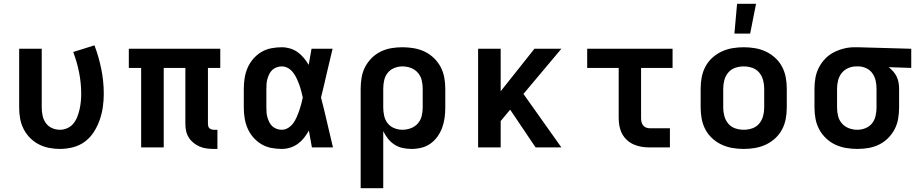

<svg xmlns="http://www.w3.org/2000/svg" viewBox="-20 -777 4840 1012"><path d="M296 8Q267 8 238.5 2.5Q210 -3 184 -16.5Q158 -30 137.5 -51Q117 -72 104 -98Q91 -124 86 -152.5Q81 -181 81 -210V-520H200V-210Q200 -189 204.5 -167.5Q209 -146 221.5 -128.5Q234 -111 254 -102Q274 -93 296 -93Q316 -93 335 -101.5Q354 -110 367 -126Q380 -142 387.5 -161.5Q395 -181 399.5 -201Q404 -221 406 -241.5Q408 -262 408 -282Q408 -339 397 -394.5Q386 -450 366 -503L478 -538Q501 -477 514 -412.5Q527 -348 527 -282Q527 -247 522 -212.5Q517 -178 505.5 -145Q494 -112 475 -82Q456 -52 428 -31Q400 -10 365.5 -1Q331 8 296 8Z M1107 8Q1088 8 1069 5.5Q1050 3 1032.5 -4.5Q1015 -12 1000 -24Q985 -36 975 -52Q965 -68 961 -86.5Q957 -105 957 -124V-419H843V0H724V-419H659V-520H1141V-419H1076V-124Q1076 -118 1077.5 -112Q1079 -106 1083.5 -101.5Q1088 -97 1094.5 -95Q1101 -93 1107 -93H1126V8Z M1465 8Q1437 8 1409 2.5Q1381 -3 1357 -17.5Q1333 -32 1314.5 -53.5Q1296 -75 1285 -100.5Q1274 -126 1269.5 -154Q1265 -182 1265 -210V-310Q1265 -338 1269.5 -366Q1274 -394 1285 -419.5Q1296 -445 1314.5 -466.5Q1333 -488 1357 -502.5Q1381 -517 1409 -522.5Q1437 -528 1465 -528Q1487 -528 1509 -521.5Q1531 -515 1549 -502Q1567 -489 1581.5 -471.5Q1596 -454 1607 -435Q1611 -456 1614.5 -477.5Q1618 -499 1622 -520H1733Q1717 -456 1702.5 -391.5Q1688 -327 1672 -263Q1689 -198 1704 -132Q1719 -66 1735 0H1624Q1620 -22 1616 -44.5Q1612 -67 1608 -89Q1597 -69 1583 -51Q1569 -33 1550.5 -19.5Q1532 -6 1510 1Q1488 8 1465 8ZM1465 -93Q1483 -93 1499 -103Q1515 -113 1525.5 -127.5Q1536 -142 1543.5 -159Q1551 -176 1557 -193Q1563 -210 1567.5 -227.5Q1572 -245 1576 -263Q1572 -280 1567.5 -297.5Q1563 -315 1557 -331.5Q1551 -348 1543.5 -364Q1536 -380 1525 -394.5Q1514 -409 1498.5 -418Q1483 -427 1465 -427Q1452 -427 1439 -422.5Q1426 -418 1416 -409Q1406 -400 1400 -388Q1394 -376 1390 -363Q1386 -350 1385 -336.5Q1384 -323 1384 -310V-210Q1384 -197 1385 -183.5Q1386 -170 1390 -157Q1394 -144 1400 -132Q1406 -120 1416 -111Q1426 -102 1439 -97.5Q1452 -93 1465 -93Z M1881 215V-310Q1881 -339 1886 -368.5Q1891 -398 1904.5 -424Q1918 -450 1939 -471Q1960 -492 1986.5 -505Q2013 -518 2042 -523Q2071 -528 2101 -528Q2131 -528 2160.5 -523Q2190 -518 2217 -505.5Q2244 -493 2266 -472Q2288 -451 2302 -425Q2316 -399 2321.5 -369.5Q2327 -340 2327 -310V-210Q2327 -183 2323.5 -156.5Q2320 -130 2311 -105Q2302 -80 2286.5 -58Q2271 -36 2249.5 -20.5Q2228 -5 2202 1.5Q2176 8 2149 8Q2125 8 2102 3Q2079 -2 2059 -15Q2039 -28 2024.5 -46.5Q2010 -65 2000 -86V215ZM2101 -93Q2123 -93 2145 -101Q2167 -109 2182 -126Q2197 -143 2202.5 -165Q2208 -187 2208 -210V-310Q2208 -333 2202.5 -355Q2197 -377 2182 -394Q2167 -411 2145.5 -419Q2124 -427 2101 -427Q2079 -427 2058 -418.5Q2037 -410 2023.5 -393Q2010 -376 2005 -354Q2000 -332 2000 -310V-210Q2000 -188 2005 -166Q2010 -144 2023.5 -127Q2037 -110 2058 -101.5Q2079 -93 2101 -93Z M2803 0 2669 -199 2619 -139V0H2500V-520H2619V-296L2797 -520H2939L2739 -282L2939 0Z M3404 0Q3382 0 3361 -3.5Q3340 -7 3320.5 -15.5Q3301 -24 3285 -38.5Q3269 -53 3259 -72Q3249 -91 3245 -112Q3241 -133 3241 -155V-419H3075V-520H3525V-419H3359V-155Q3359 -145 3361 -135Q3363 -125 3369 -117Q3375 -109 3384.5 -105Q3394 -101 3404 -101H3511V0Z M3900 8Q3870 8 3840.5 3Q3811 -2 3784 -14.5Q3757 -27 3734.5 -47.5Q3712 -68 3698 -94.5Q3684 -121 3678.5 -150.5Q3673 -180 3673 -210V-310Q3673 -340 3678.5 -369.5Q3684 -399 3698 -425.5Q3712 -452 3734.5 -472.5Q3757 -493 3784 -505.5Q3811 -518 3840.5 -523Q3870 -528 3900 -528Q3930 -528 3959.5 -523Q3989 -518 4016 -505.5Q4043 -493 4065.5 -472.5Q4088 -452 4102 -425.5Q4116 -399 4121.5 -369.5Q4127 -340 4127 -310V-210Q4127 -180 4121.5 -150.5Q4116 -121 4102 -94.5Q4088 -68 4065.5 -47.5Q4043 -27 4016 -14.5Q3989 -2 3959.5 3Q3930 8 3900 8ZM3900 -93Q3923 -93 3945 -100.5Q3967 -108 3981.5 -125.5Q3996 -143 4002 -165Q4008 -187 4008 -210V-310Q4008 -333 4002 -355Q3996 -377 3981.5 -394.5Q3967 -412 3945 -419.5Q3923 -427 3900 -427Q3877 -427 3855 -419.5Q3833 -412 3818.5 -394.5Q3804 -377 3798 -355Q3792 -333 3792 -310V-210Q3792 -187 3798 -165Q3804 -143 3818.5 -125.5Q3833 -108 3855 -100.5Q3877 -93 3900 -93ZM3851 -600 3865 -757H3965L3934 -600Z M4499 8Q4469 8 4439.5 3Q4410 -2 4383 -14.5Q4356 -27 4334 -48Q4312 -69 4298 -95Q4284 -121 4278.5 -150.5Q4273 -180 4273 -210V-310Q4273 -339 4278 -367Q4283 -395 4296 -420.5Q4309 -446 4329 -467Q4349 -488 4374.5 -501Q4400 -514 4427.5 -521Q4455 -528 4484 -528H4500L4783 -520V-419L4664 -423Q4677 -413 4688 -400.5Q4699 -388 4706 -373.5Q4713 -359 4716 -342.5Q4719 -326 4719 -310V-210Q4719 -181 4714 -151.5Q4709 -122 4695.5 -96Q4682 -70 4661 -49Q4640 -28 4613.5 -15Q4587 -2 4558 3Q4529 8 4499 8ZM4499 -93Q4521 -93 4542 -101.5Q4563 -110 4576.5 -127Q4590 -144 4595 -166Q4600 -188 4600 -210V-310Q4600 -331 4595.5 -351.5Q4591 -372 4579 -389.5Q4567 -407 4548 -416.5Q4529 -426 4508 -427H4493Q4471 -427 4450.5 -418Q4430 -409 4416.5 -392Q4403 -375 4397.5 -353.5Q4392 -332 4392 -310V-210Q4392 -187 4397.5 -165Q4403 -143 4418 -126Q4433 -109 4454.5 -101Q4476 -93 4499 -93Z"/></svg>

Font: Iosevka Fixed Extended
Style: Bold
Weight: 700
Width: 7
Monospace: yes
Designer: Belleve Invis
Foundry: Belleve Invis
Version: Version 24.1.1; ttfautohint (v1.8.4)